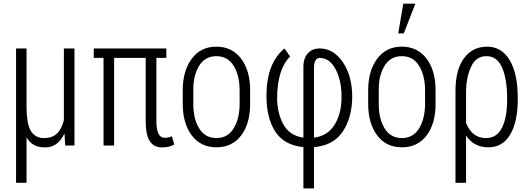

<svg xmlns="http://www.w3.org/2000/svg" viewBox="-20 -792 2887 1045"><path d="M124.5 203.1H67.4V-528.3H124.5V-219.7Q124 -116.7 148.4 -78.6Q172.9 -40.5 218.3 -40.5Q263.7 -40.5 289.6 -64.9Q315.4 -89.4 327.6 -137.7V-528.3H385.3V0H335L331.1 -63L329.6 -63.5Q294.9 10.3 225.1 10.3Q155.8 10.3 126 -42.5L124.5 -42Z M831.1 -133.3Q831.1 -42 876.5 -42Q897 -42 915.5 -50.3L928.7 -5.9Q902.3 10.3 860.4 10.3Q817.9 10.3 795.4 -23.4Q772.9 -57.1 772.9 -136.2V-477.1H601.1V0H543.5V-477.1H490.2V-528.3H885.3V-477.1H831.1Z M1032.2 -225.1Q1032.2 -144.5 1064.5 -92.8Q1096.2 -41 1157.7 -40.5Q1219.2 -40.5 1251.5 -92.8Q1283.7 -145 1284.2 -225.1V-302.7Q1283.7 -381.8 1251.5 -434.1Q1219.2 -486.3 1157.7 -486.3Q1096.2 -486.3 1064 -434.1Q1031.7 -381.8 1032.2 -302.7ZM974.6 -302.7Q975.1 -407.2 1023.9 -472.7Q1072.8 -538.1 1157.7 -538.1Q1242.7 -538.1 1292.5 -472.7Q1341.3 -407.2 1341.3 -302.7V-225.1Q1341.3 -119.1 1292.5 -54.7Q1243.7 9.8 1158.2 9.8Q1072.8 9.8 1023.9 -54.7Q975.1 -119.1 974.6 -225.1Z M1719.7 -476.6Q1705.1 -476.6 1697.3 -462.9Q1689.5 -449.2 1689 -427.7V-42.5Q1765.6 -53.2 1802.7 -115.7Q1839.8 -178.2 1838.9 -266.1Q1838.9 -353.5 1806.6 -415Q1774.4 -476.6 1719.7 -476.6ZM1430.2 -270.5Q1430.2 -447.3 1528.3 -528.3L1559.1 -484.4Q1489.3 -416 1488.3 -258.3Q1488.3 -179.7 1521 -117.2Q1554.2 -54.7 1631.3 -42.5V-426.3Q1630.9 -474.6 1655.3 -501.5Q1679.7 -528.3 1719.7 -528.3Q1794.9 -528.3 1845.7 -454.1Q1896.5 -379.9 1897 -266.6Q1896.5 -152.3 1845.7 -76.2Q1794.9 0 1689 8.8V233.4H1631.3V8.8Q1525.9 -2 1478 -76.2Q1430.2 -150.4 1430.2 -270.5Z M2041.5 -225.1Q2041.5 -144.5 2073.7 -92.8Q2105.5 -41 2167 -40.5Q2228.5 -40.5 2260.7 -92.8Q2293 -145 2293.5 -225.1V-302.7Q2293 -381.8 2260.7 -434.1Q2228.5 -486.3 2167 -486.3Q2105.5 -486.3 2073.2 -434.1Q2041 -381.8 2041.5 -302.7ZM1983.9 -302.7Q1984.4 -407.2 2033.2 -472.7Q2082 -538.1 2167 -538.1Q2252 -538.1 2301.8 -472.7Q2350.6 -407.2 2350.6 -302.7V-225.1Q2350.6 -119.1 2301.8 -54.7Q2252.9 9.8 2167.5 9.8Q2082 9.8 2033.2 -54.7Q1984.4 -119.1 1983.9 -225.1ZM2174.8 -772H2240.7L2177.7 -610.4H2147.5Z M2740.2 -249V-259.3Q2739.7 -363.3 2712.4 -424.8Q2685.1 -486.3 2627.4 -486.3Q2569.8 -486.3 2543.5 -427.7Q2516.6 -369.1 2516.6 -290.5V-123Q2549.3 -40.5 2625 -40.5Q2683.6 -40.5 2711.9 -96.2Q2740.2 -151.9 2740.2 -249ZM2518.1 -52.2 2516.6 -51.8V203.1H2459V-291.5H2459.5L2459 -295.9Q2459 -413.1 2505.9 -475.6Q2552.2 -538.1 2631.3 -538.1Q2710.4 -538.1 2754.4 -463.9Q2798.3 -389.6 2797.9 -259.3V-249Q2797.9 -128.9 2756.8 -59.6Q2715.8 9.8 2638.2 9.8Q2560.5 9.8 2518.1 -52.2Z"/></svg>

Font: RobotoCondensed-Light
Style: Light
Weight: 300
Designer: Google
Version: Version 1.200311; 2013